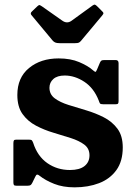

<svg xmlns="http://www.w3.org/2000/svg" viewBox="-20 -788 582 825"><path d="M205.5 -614.5 116.5 -721.5Q107.5 -730.5 117.5 -739L140.5 -761Q147 -767 150 -766.2Q153 -765.5 160.5 -760.5L248 -699Q268 -685 287 -698.5L378 -764.5Q384.5 -769 388.2 -767.8Q392 -766.5 398 -760.5L417.5 -741Q424 -735 424.5 -731.8Q425 -728.5 419.5 -722L328.5 -613Q323.5 -607 318.8 -604.8Q314 -602.5 302.5 -602.5H236.5Q223.5 -602.5 217 -605.5Q210.5 -608.5 205.5 -614.5ZM404.5 -355.5Q383.5 -409.5 342.5 -436.5Q301.5 -463.5 258 -463.5Q226 -463.5 209.2 -448.5Q192.5 -433.5 192.5 -411Q192.5 -382.5 215.2 -365.5Q238 -348.5 274 -337.2Q310 -326 350.2 -314Q390.5 -302 426.2 -283.8Q462 -265.5 484.8 -234.8Q507.5 -204 507.5 -154.5Q507.5 -95 480 -57Q452.5 -19 405.8 -1Q359 17 300.5 17Q250.5 17 212.8 2Q175 -13 150.5 -32.5Q144 -38 139.8 -37.8Q135.5 -37.5 132 -29.5L118.5 -2Q115.5 4 111.8 7Q108 10 98.5 10H50.5Q42 10 39.8 6.8Q37.5 3.5 37.5 -5V-172Q37.5 -181 39.8 -184.5Q42 -188 50.5 -188H103.5Q114 -188 116.8 -185Q119.5 -182 122.5 -174.5Q141 -116.5 183.5 -87Q226 -57.5 280.5 -57.5Q322 -57.5 343.2 -74.5Q364.5 -91.5 364.5 -120.5Q364.5 -150 342 -166.8Q319.5 -183.5 284.2 -194.8Q249 -206 209.5 -217.8Q170 -229.5 134.8 -248Q99.5 -266.5 77 -297.8Q54.5 -329 54.5 -380Q54.5 -454.5 104.8 -495.8Q155 -537 232 -537Q283 -537 320.2 -521.2Q357.5 -505.5 379 -486.5Q386.5 -480 389.5 -479.2Q392.5 -478.5 397 -489.5L409.5 -519Q412.5 -525.5 416 -527.8Q419.5 -530 430 -530H477Q489.5 -530 489.5 -516.5V-354Q489.5 -346 487.2 -343Q485 -340 476.5 -340H423.5Q412 -340 409.5 -343.8Q407 -347.5 404.5 -355.5Z"/></svg>

Font: Besley*
Style: Bold
Weight: 700
Designer: Owen Earl
Foundry: indestructible type*
Version: Version 2.000; ttfautohint (v1.8.3)